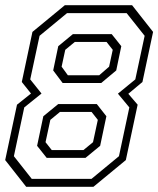

<svg xmlns="http://www.w3.org/2000/svg" viewBox="-35 -720 610 740"><path d="M66 0 -15 -103 30.5 -316.5 84.5 -359.5 49 -404 90 -597 215 -700H474L555 -597L514 -404L459.5 -358.5L495.5 -316.5L450 -103L325 0ZM145 -111.5 108 -158 132 -272 189.5 -319H338L375 -272L351 -158L294.5 -111.5ZM87.5 -30.5H317.5L423.5 -118L463.5 -306L419.5 -359L486.5 -414L522.5 -582L453 -669.5H223.5L117.5 -582L81.5 -414L125 -359.5L58.5 -306L18.5 -118ZM206.5 -400 170 -448.5 189.5 -542 246 -588.5H395.5L432.5 -542L413 -448.5L355 -400ZM164.5 -141.5H286.5L323.5 -172L342 -258L318 -288.5H196L159 -258L140.5 -172ZM226.5 -430H347.5L385.5 -463L399.5 -528L375.5 -558.5H253.5L216.5 -528L202.5 -463Z"/></svg>

Font: Tourney Thin Light
Style: Italic
Weight: 300
Italic angle: -12°
Version: Version 1.015